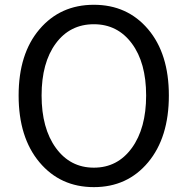

<svg xmlns="http://www.w3.org/2000/svg" viewBox="-20 -767 781 800"><path d="M57.6 -369.1Q57.6 -543 144.5 -645Q231.4 -747.1 371.1 -747.1Q510.7 -747.1 597.2 -645Q683.6 -543 683.6 -369.1Q683.6 -194.3 597.2 -90.8Q510.7 12.7 371.1 12.7Q231.4 12.7 144.5 -90.8Q57.6 -194.3 57.6 -369.1ZM371.1 -666Q271.5 -666 212.4 -585.9Q153.3 -505.9 153.3 -369.1Q153.3 -232.4 212.9 -150.4Q272.5 -68.4 371.1 -68.4Q469.7 -68.4 529.3 -150.4Q588.9 -232.4 588.9 -369.1Q588.9 -505.9 529.3 -585.9Q469.7 -666 371.1 -666Z"/></svg>

Font: irohakakuC Regular
Style: Regular
Weight: 400
Designer: [Source Han Sans]
Ryoko NISHIZUKA Ë•øÂ°öÊ∂ºÂ≠ê (kana & ideographs); Paul D. Hunt (Latin, Greek & Cyrillic); Wenlong ZHAN
Version: Version 1.001.20160904